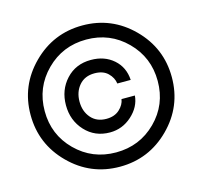

<svg xmlns="http://www.w3.org/2000/svg" viewBox="-110 -881 1064 1011"><g transform="rotate(-15 422.5 -375.0)"><path d="M695 -103Q582 10 423 10Q264 10 151 -103Q38 -216 38 -375Q38 -534 151 -647Q264 -760 423 -760Q582 -760 695 -647Q808 -534 808 -375Q808 -216 695 -103ZM204.5 -157Q294 -68 423 -68Q552 -68 641.5 -157Q731 -246 731 -375Q731 -504 641.5 -593.5Q552 -683 423 -683Q294 -683 204.5 -593.5Q115 -504 115 -375Q115 -246 204.5 -157ZM419 -178Q337 -178 284 -235.5Q231 -293 231 -376Q231 -459 283.5 -516Q336 -573 419 -573Q493 -573 542 -530Q591 -487 595 -417H522Q518 -449 492 -474.5Q466 -500 419 -500Q366 -500 335.5 -464.5Q305 -429 305 -376Q305 -323 335.5 -287.5Q366 -252 419 -252Q464 -252 491 -277Q518 -302 522 -332H595Q590 -271 538.5 -224.5Q487 -178 419 -178Z"/></g></svg>

Font: Oakes Grotesk Bold
Style: Italic
Weight: 700
Italic angle: -8°
Designer: Samuel Oakes
Foundry: Samuel Oakes
Version: Version 1.000;PS 001.000;hotconv 1.0.88;makeotf.lib2.5.64775